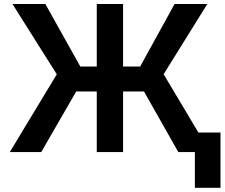

<svg xmlns="http://www.w3.org/2000/svg" viewBox="-20 -747 1103 943"><path d="M1011.7 0H855.8L687.1 -297.9H584.5V0H455.3V-297.9H354.4L182.5 0H28.1L258.9 -382.1L41.2 -727.3H202.8L374.6 -420.1H455.3V-727.3H584.5V-420.1H668.3L837.4 -727.3H998.2L783.7 -382.5ZM1062.9 175.4H937.1V-95.9H1062.9Z"/></svg>

Font: Linik Sans SemiBold
Style: Regular
Weight: 600
Designer: Rasmus Andersson (font), Cristiano Sobral (main changes)
Foundry: rsms
Version: Version 3.018;June 1, 2022;FontCreator 14.0.0.2814 64-bit; t